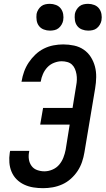

<svg xmlns="http://www.w3.org/2000/svg" viewBox="-20 -975 552 1003"><path d="M205 8Q179 8 154 4Q129 0 106.5 -10.5Q84 -21 67 -38Q50 -55 40.5 -77.5Q31 -100 29 -125.5Q27 -151 31 -177L33 -187H133L132 -181Q128 -161 131 -142Q134 -123 145 -108Q156 -93 174.5 -86.5Q193 -80 212 -80Q233 -80 254 -89Q275 -98 289 -114.5Q303 -131 311 -151.5Q319 -172 323 -193L344 -324H190L205 -411H359L378 -528Q381 -543 381.5 -558Q382 -573 379.5 -587.5Q377 -602 371.5 -615Q366 -628 356 -637.5Q346 -647 331.5 -651Q317 -655 302 -655Q283 -655 262.5 -647Q242 -639 227.5 -623.5Q213 -608 204.5 -588.5Q196 -569 193 -550L192 -548H92L93 -551Q97 -576 106 -601Q115 -626 130 -648.5Q145 -671 165 -690Q185 -709 209 -721Q233 -733 259 -738Q285 -743 310 -743Q339 -743 367 -737Q395 -731 417.5 -715.5Q440 -700 454.5 -677Q469 -654 476 -627.5Q483 -601 482.5 -572Q482 -543 477 -513L421 -179Q417 -154 408.5 -129Q400 -104 385.5 -82Q371 -60 350.5 -41.5Q330 -23 305.5 -12Q281 -1 255.5 3.5Q230 8 205 8ZM441 -815Q424 -815 408.5 -821Q393 -827 383.5 -839.5Q374 -852 371.5 -868.5Q369 -885 371 -902Q373 -913 379.5 -924Q386 -935 395.5 -942.5Q405 -950 417 -952.5Q429 -955 440 -955Q457 -955 472.5 -949Q488 -943 497.5 -930.5Q507 -918 510 -901.5Q513 -885 510 -868Q508 -857 501.5 -846Q495 -835 485.5 -827.5Q476 -820 464 -817.5Q452 -815 441 -815ZM241 -815Q224 -815 208.5 -821Q193 -827 183.5 -839.5Q174 -852 171.5 -868.5Q169 -885 171 -902Q173 -913 179.5 -924Q186 -935 195.5 -942.5Q205 -950 217 -952.5Q229 -955 240 -955Q257 -955 272.5 -949Q288 -943 297.5 -930.5Q307 -918 310 -901.5Q313 -885 310 -868Q308 -857 301.5 -846Q295 -835 285.5 -827.5Q276 -820 264 -817.5Q252 -815 241 -815Z"/></svg>

Font: Iosevka Semibold
Style: Italic
Weight: 600
Italic angle: -9°
Monospace: yes
Designer: Belleve Invis
Foundry: Belleve Invis
Version: Version 32.5.0; ttfautohint (v1.8.4)